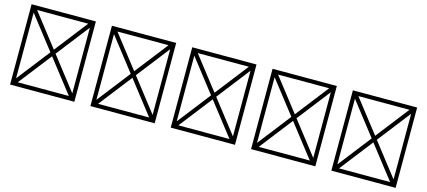

<svg xmlns="http://www.w3.org/2000/svg" viewBox="-69 -1535 5137 2309"><g transform="rotate(15 2500.0 -380.0)"><path d="M100 120H900V-880H100ZM500 -421 182 -830H818ZM532 -380 850 -789V29ZM182 70 500 -339 818 70ZM150 -789 468 -380 150 29Z M1100 120H1900V-880H1100ZM1500 -421 1182 -830H1818ZM1532 -380 1850 -789V29ZM1182 70 1500 -339 1818 70ZM1150 -789 1468 -380 1150 29Z M2100 120H2900V-880H2100ZM2500 -421 2182 -830H2818ZM2532 -380 2850 -789V29ZM2182 70 2500 -339 2818 70ZM2150 -789 2468 -380 2150 29Z M3100 120H3900V-880H3100ZM3500 -421 3182 -830H3818ZM3532 -380 3850 -789V29ZM3182 70 3500 -339 3818 70ZM3150 -789 3468 -380 3150 29Z M4100 120H4900V-880H4100ZM4500 -421 4182 -830H4818ZM4532 -380 4850 -789V29ZM4182 70 4500 -339 4818 70ZM4150 -789 4468 -380 4150 29Z"/></g></svg>

Font: Adobe NotDef
Style: Regular
Weight: 400
Monospace: yes
Foundry: Adobe Systems Incorporated
Version: Version 1.000;PS 1;hotconv 1.0.98;makeotf.lib2.5.65220